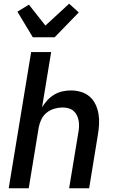

<svg xmlns="http://www.w3.org/2000/svg" viewBox="-20 -1016 640 1036"><path d="M27 0 148 -735H256L207 -437Q219 -457 235.5 -475Q252 -493 273 -505.5Q294 -518 317 -523Q340 -528 362 -528Q391 -528 417.5 -520Q444 -512 464 -494.5Q484 -477 495.5 -452.5Q507 -428 511.5 -401Q516 -374 514.5 -345.5Q513 -317 508 -288L461 0H353L403 -303Q406 -319 406.5 -335Q407 -351 404 -366.5Q401 -382 394 -395.5Q387 -409 375.5 -418.5Q364 -428 349 -432Q334 -436 317 -436Q296 -436 273.5 -429.5Q251 -423 232.5 -408.5Q214 -394 203.5 -372.5Q193 -351 189 -329L135 0ZM157 -815 74 -953 136 -991 225 -878 353 -996 405 -949 275 -815Z"/></svg>

Font: Iosevka Semibold Extended
Style: Italic
Weight: 600
Width: 7
Italic angle: -9°
Monospace: yes
Designer: Belleve Invis
Foundry: Belleve Invis
Version: Version 32.5.0; ttfautohint (v1.8.4)